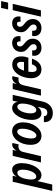

<svg xmlns="http://www.w3.org/2000/svg" viewBox="1174 -1989 975 3473"><g transform="rotate(-90 1661.5 -252.5)"><path d="M229 10Q192 10 163 -10Q134 -30 124 -67L60 205H-55L110 -510H219L202 -438Q224 -478 258.5 -499Q293 -520 331 -520Q385 -520 416 -473Q447 -426 447 -350Q447 -280 430 -215Q413 -150 382.5 -99.5Q352 -49 312.5 -19.5Q273 10 229 10ZM205 -84Q231 -84 253.5 -105Q276 -126 293 -161.5Q310 -197 319.5 -241.5Q329 -286 329 -333Q329 -376 314 -401Q299 -426 273 -426Q246 -426 225.5 -407Q205 -388 190.5 -358Q176 -328 167 -293.5Q158 -259 154 -227Q150 -195 150 -174Q150 -128 165 -106Q180 -84 205 -84Z M460 0 578 -510H687L670 -437Q696 -481 723.5 -500.5Q751 -520 782 -520Q789 -520 797 -518.5Q805 -517 812 -514L786 -402Q780 -404 768 -405.5Q756 -407 749 -407Q713 -407 687 -387Q661 -367 649 -322L574 0Z M939 10Q870 10 824 -40Q778 -90 778 -189Q778 -254 796.5 -313.5Q815 -373 848 -419.5Q881 -466 926 -493Q971 -520 1025 -520Q1098 -520 1141.5 -468Q1185 -416 1185 -324Q1185 -258 1166.5 -198Q1148 -138 1114 -91Q1080 -44 1035.5 -17Q991 10 939 10ZM947 -82Q971 -82 993.5 -105Q1016 -128 1033 -165.5Q1050 -203 1060 -247.5Q1070 -292 1070 -335Q1070 -428 1016 -428Q991 -428 969 -405.5Q947 -383 930 -345.5Q913 -308 903 -263.5Q893 -219 893 -175Q893 -128 907.5 -105Q922 -82 947 -82Z M1354 215Q1290 215 1252.5 191Q1215 167 1200 130Q1185 93 1190 54H1296Q1294 80 1311 98Q1328 116 1362 116Q1426 116 1444 40L1467 -59Q1445 -26 1413 -8Q1381 10 1346 10Q1291 10 1260 -38Q1229 -86 1229 -162Q1229 -232 1246 -296.5Q1263 -361 1293 -411.5Q1323 -462 1362 -491Q1401 -520 1445 -520Q1488 -520 1519.5 -492.5Q1551 -465 1555 -416L1576 -510H1682L1561 31Q1541 120 1486 167.5Q1431 215 1354 215ZM1404 -84Q1431 -84 1451 -103Q1471 -122 1485 -151.5Q1499 -181 1508 -215.5Q1517 -250 1521 -281.5Q1525 -313 1525 -335Q1525 -381 1509.5 -403.5Q1494 -426 1469 -426Q1435 -426 1407.5 -390.5Q1380 -355 1363.5 -298.5Q1347 -242 1347 -179Q1347 -137 1362.5 -110.5Q1378 -84 1404 -84Z M1668 0 1786 -510H1895L1878 -437Q1904 -481 1931.5 -500.5Q1959 -520 1990 -520Q1997 -520 2005 -518.5Q2013 -517 2020 -514L1994 -402Q1988 -404 1976 -405.5Q1964 -407 1957 -407Q1921 -407 1895 -387Q1869 -367 1857 -322L1782 0Z M2143 10Q2068 10 2025.5 -41Q1983 -92 1983 -179Q1983 -217 1992 -262Q2001 -307 2019.5 -352Q2038 -397 2067.5 -434.5Q2097 -472 2137.5 -495Q2178 -518 2232 -518Q2301 -518 2339.5 -476Q2378 -434 2378 -354Q2378 -320 2371 -285Q2364 -250 2355 -227H2103Q2099 -206 2097.5 -188Q2096 -170 2096 -158Q2096 -77 2153 -77Q2206 -77 2235 -162H2337Q2309 -79 2260 -34.5Q2211 10 2143 10ZM2227 -431Q2201 -431 2180.5 -413.5Q2160 -396 2145.5 -367.5Q2131 -339 2121 -306H2276Q2281 -335 2279.5 -364Q2278 -393 2266.5 -412Q2255 -431 2227 -431Z M2533 10Q2480 10 2445.5 -12.5Q2411 -35 2397 -73Q2383 -111 2393 -158H2487Q2482 -129 2492.5 -102.5Q2503 -76 2541 -76Q2569 -76 2584 -92.5Q2599 -109 2599 -135Q2599 -154 2590 -170Q2581 -186 2562 -202L2518 -241Q2488 -266 2473.5 -294.5Q2459 -323 2459 -359Q2459 -405 2480 -441.5Q2501 -478 2538 -499Q2575 -520 2623 -520Q2690 -520 2721.5 -478Q2753 -436 2742 -369H2648Q2652 -393 2645 -413Q2638 -433 2609 -433Q2585 -433 2571.5 -417Q2558 -401 2558 -376Q2558 -360 2565.5 -346.5Q2573 -333 2590 -317L2640 -274Q2668 -250 2683 -219Q2698 -188 2698 -149Q2698 -78 2652.5 -34Q2607 10 2533 10Z M2889 10Q2836 10 2801.5 -12.5Q2767 -35 2753 -73Q2739 -111 2749 -158H2843Q2838 -129 2848.5 -102.5Q2859 -76 2897 -76Q2925 -76 2940 -92.5Q2955 -109 2955 -135Q2955 -154 2946 -170Q2937 -186 2918 -202L2874 -241Q2844 -266 2829.5 -294.5Q2815 -323 2815 -359Q2815 -405 2836 -441.5Q2857 -478 2894 -499Q2931 -520 2979 -520Q3046 -520 3077.5 -478Q3109 -436 3098 -369H3004Q3008 -393 3001 -413Q2994 -433 2965 -433Q2941 -433 2927.5 -417Q2914 -401 2914 -376Q2914 -360 2921.5 -346.5Q2929 -333 2946 -317L2996 -274Q3024 -250 3039 -219Q3054 -188 3054 -149Q3054 -78 3008.5 -34Q2963 10 2889 10Z M3097 0 3214 -510H3328L3211 0ZM3227 -593 3254 -720H3378L3351 -593Z"/></g></svg>

Font: Instrument Sans Condensed SemiBold Italic
Style: Regular
Weight: 600
Width: 3
Italic angle: -13°
Designer: Rodrigo Fuenzalida
Foundry: fragTYPE
Version: Version 1.000; ttfautohint (v1.8.4.7-5d5b);gftools[0.9.28]